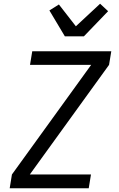

<svg xmlns="http://www.w3.org/2000/svg" viewBox="-20 -1010 640 1030"><path d="M32 0 44 -74 469 -662H141L153 -735H577L565 -662L140 -74H468L456 0ZM328 -815 245 -954 296 -986 387 -869 517 -990 560 -950 430 -815Z"/></svg>

Font: Iosevka Aile
Style: Italic
Weight: 400
Italic angle: -9°
Designer: Belleve Invis
Foundry: Belleve Invis
Version: Version 28.0.1; ttfautohint (v1.8.4)